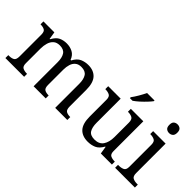

<svg xmlns="http://www.w3.org/2000/svg" viewBox="-24 -1352 1949 1949"><g transform="rotate(45 950.0 -378.0)"><path d="M28 0V-42H41Q75 -42 96.5 -54.5Q118 -67 118 -114V-426Q118 -470 96 -482Q74 -494 41 -494H38V-536H195L208 -455H213Q243 -511 280.5 -528.5Q318 -546 364 -546Q412 -546 451 -525.5Q490 -505 509 -455H517Q547 -511 587.5 -528.5Q628 -546 674 -546Q751 -546 794 -499.5Q837 -453 837 -350V-114Q837 -67 858.5 -54.5Q880 -42 914 -42H917V0H743V-345Q743 -410 719.5 -446Q696 -482 638 -482Q597 -482 572.5 -461.5Q548 -441 537.5 -407Q527 -373 527 -333V-114Q527 -67 548.5 -54.5Q570 -42 604 -42H607V0H433V-345Q433 -410 409.5 -446Q386 -482 328 -482Q285 -482 259.5 -459.5Q234 -437 223 -400Q212 -363 212 -320V-109Q212 -65 236.5 -53.5Q261 -42 294 -42H297V0Z M1218 10Q1139 10 1096 -36.5Q1053 -83 1053 -186V-426Q1053 -470 1028.5 -482Q1004 -494 971 -494H968V-536H1147V-191Q1147 -126 1169 -90Q1191 -54 1252 -54Q1318 -54 1348 -98.5Q1378 -143 1378 -216V-422Q1378 -469 1354 -481.5Q1330 -494 1296 -494H1293V-536H1472V-109Q1472 -65 1496.5 -53.5Q1521 -42 1554 -42H1557V0H1398L1385 -81H1380Q1349 -25 1308 -7.5Q1267 10 1218 10ZM1209 -619Q1231 -648 1255.5 -690Q1280 -732 1296 -766H1403V-756Q1391 -739 1364 -710Q1337 -681 1305.5 -652.5Q1274 -624 1247 -606H1209Z M1741 -636Q1717 -636 1700.5 -650Q1684 -664 1684 -698Q1684 -733 1700.5 -746.5Q1717 -760 1741 -760Q1764 -760 1781 -746.5Q1798 -733 1798 -698Q1798 -664 1781 -650Q1764 -636 1741 -636ZM1603 0V-42H1616Q1649 -42 1673.5 -53.5Q1698 -65 1698 -109V-426Q1698 -470 1673.5 -482Q1649 -494 1616 -494H1613V-536H1792V-114Q1792 -67 1816 -54.5Q1840 -42 1874 -42H1887V0Z"/></g></svg>

Font: Noto Serif Makasar
Style: Regular
Weight: 400
Designer: Sérgio Martins
Version: Version 1.001; ttfautohint (v1.8.4.7-5d5b)